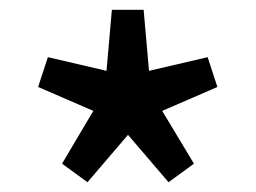

<svg xmlns="http://www.w3.org/2000/svg" viewBox="-20 -821 524 393"><path d="M159 -448 107 -486 171 -594 58 -643 78 -704 198 -676 209 -801H274L285 -676L405 -704L425 -643L312 -594L377 -486L325 -448L242 -545Z"/></svg>

Font: Noto Sans SC Medium
Style: Regular
Weight: 500
Designer: Ryoko NISHIZUKA  (kana, bopomofo & ideographs); Paul D. Hunt (Latin, Greek & Cyrillic); Sandoll Communications , Soo-you
Foundry: Adobe
Version: Version 2.004-H2;hotconv 1.0.118;makeotfexe 2.5.65603